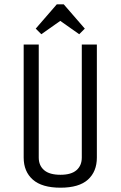

<svg xmlns="http://www.w3.org/2000/svg" viewBox="-20 -857 560 892"><path d="M360 -650H430V-125Q430 -60 388.5 -22.5Q347 15 261 15Q175 15 132.5 -22.5Q90 -60 90 -125V-650H160V-125Q160 -88 185 -66.5Q210 -45 261 -45Q311 -45 335.5 -66.5Q360 -88 360 -125ZM172 -698 146 -724 244 -837H276L374 -724L348 -698L260 -760Z"/></svg>

Font: Unica One
Style: Regular
Weight: 400
Designer: Eduardo Rodriguez Tunni
Foundry: Eduardo Rodriguez Tunni
Version: Version 2.000; ttfautohint (v1.8.4.7-5d5b);gftools[0.9.23]